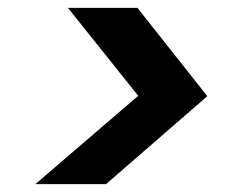

<svg xmlns="http://www.w3.org/2000/svg" viewBox="-20 -595 622 489"><path d="M70 -126 332 -351 153 -575H330L508 -350L250 -126Z"/></svg>

Font: DM Sans 16pt ExtraBold
Style: Italic
Weight: 800
Italic angle: -10°
Version: Version 4.004;gftools[0.9.30]